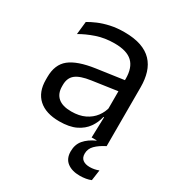

<svg xmlns="http://www.w3.org/2000/svg" viewBox="-164 -605 823 891"><g transform="rotate(30 247.0 -159.5)"><path d="M355.5 0 359 -118.5 356 -131V-286.5L356.5 -315Q356.5 -374.5 326.2 -403Q296 -431.5 230.5 -431.5Q178 -431.5 134.2 -416.5Q90.5 -401.5 56.5 -381.5L64 -450.5Q83 -462 109.2 -473.2Q135.5 -484.5 169.2 -492Q203 -499.5 243.5 -499.5Q296 -499.5 332.8 -486.8Q369.5 -474 392.2 -450Q415 -426 425.5 -392Q436 -358 436 -316V0ZM187.5 10.5Q115 10.5 76.2 -24.8Q37.5 -60 37.5 -125.5V-140Q37.5 -207.5 79.2 -240.8Q121 -274 212 -287L366.5 -309L371 -250L222 -228.5Q166 -220.5 142 -201.2Q118 -182 118 -144.5V-136.5Q118 -98 141.8 -77.5Q165.5 -57 213 -57Q255 -57 285 -71.5Q315 -86 333.5 -110.5Q352 -135 358.5 -165L371 -110H355.5Q348.5 -78 329.2 -50.5Q310 -23 275.5 -6.2Q241 10.5 187.5 10.5ZM396 181.5Q354 181.5 328.8 162.2Q303.5 143 303.5 104.5V104Q303.5 67.5 324.2 43Q345 18.5 382.5 1.5V-6L436 -6.5V0Q402.5 17 383.8 36Q365 55 365 80.5V81Q365 103 378.8 113.2Q392.5 123.5 416 123.5Q428.5 123.5 440 121.2Q451.5 119 463.5 114.5L455.5 171Q444 176 428.2 178.8Q412.5 181.5 396 181.5Z"/></g></svg>

Font: Anek Latin
Style: Regular
Weight: 400
Designer: Yesha Goshar
Foundry: Ek Type
Version: Version 1.003